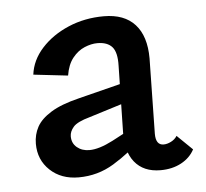

<svg xmlns="http://www.w3.org/2000/svg" viewBox="-37 -702 470 439"><g transform="rotate(-5 198.5 -483.0)"><path d="M315 -302Q276 -302 255.5 -327.5Q235 -353 237 -400L240 -548Q241 -579 230 -591.5Q219 -604 196 -604Q182 -604 166.5 -597.5Q151 -591 139 -576Q127 -561 123 -536L44 -545Q48 -578 72.5 -605Q97 -632 134.5 -648Q172 -664 216 -664Q263 -664 287.5 -637Q312 -610 312 -559L309 -386Q309 -360 327 -360Q335 -360 344 -364.5Q353 -369 358 -377L393 -343Q383 -324 362.5 -313Q342 -302 315 -302ZM127 -302Q87 -302 61.5 -326Q36 -350 36 -387Q36 -408 45.5 -425.5Q55 -443 78.5 -457.5Q102 -472 143 -482L282 -517L286 -475L164 -437Q135 -429 126 -418.5Q117 -408 117 -397Q117 -381 128.5 -371.5Q140 -362 157 -362Q179 -362 211 -378.5Q243 -395 282 -417L284 -383Q245 -347 208 -324.5Q171 -302 127 -302Z"/></g></svg>

Font: Ysabeau SemiBold
Style: Regular
Weight: 600
Designer: Christian Thalmann (Catharsis Fonts)
Version: Version 2.000;gftools[0.9.27.dev2+g8671c4b]